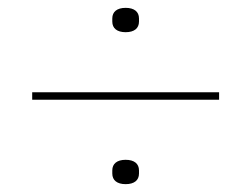

<svg xmlns="http://www.w3.org/2000/svg" viewBox="-20 -550 640 489"><path d="M538 -296V-315H62V-296ZM300 -81C322 -81 334 -91 334 -108V-116C334 -133 322 -143 300 -143C278 -143 266 -133 266 -116V-108C266 -91 278 -81 300 -81ZM300 -468C322 -468 334 -478 334 -495V-503C334 -520 322 -530 300 -530C278 -530 266 -520 266 -503V-495C266 -478 278 -468 300 -468Z"/></svg>

Font: IBM Plex Thai Thin
Style: Regular
Weight: 100
Designer: Mike Abbink, Paul van der Laan, Pieter van Rosmalen, Ben Mitchell, Mark Frömberg
Foundry: Bold Monday
Version: Version 1.0